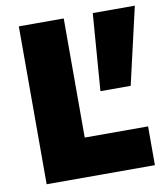

<svg xmlns="http://www.w3.org/2000/svg" viewBox="-77 -735 701 800"><g transform="rotate(-10 273.5 -334.5)"><path d="M56 0V-668H246V-164H514V0ZM344 -343 369 -669H547L472 -343Z"/></g></svg>

Font: Gantari Black
Style: Regular
Weight: 900
Version: Version 1.000